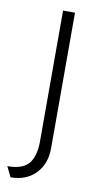

<svg xmlns="http://www.w3.org/2000/svg" viewBox="-95 -559 407 792"><g transform="rotate(10 108.0 -162.5)"><path d="M9 195 -12 152Q52 152 77.5 121Q103 90 103 28V-520H153V48Q153 114 113.5 154.5Q74 195 9 195Z"/></g></svg>

Font: Lexend ExtraLight
Style: Regular
Weight: 200
Designer: Bonnie Shaver-Troup, Thomas Jockin
Foundry: Lexend
Version: Version 1.007; ttfautohint (v1.8.3)